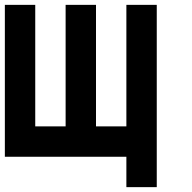

<svg xmlns="http://www.w3.org/2000/svg" viewBox="-20 -645 790 790"><path d="M500 125V0H0V-625H125V-125H250V-625H375V-125H500V-625H625V125Z"/></svg>

Font: Tiny5
Style: Regular
Weight: 400
Designer: Stefan Schmidt
Foundry: Made with Bits'n'Picas by Kreative Software
Version: Version 1.002; ttfautohint (v1.8.4.7-5d5b)